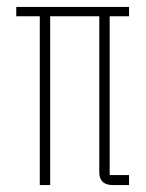

<svg xmlns="http://www.w3.org/2000/svg" viewBox="-20 -535 423 555"><path d="M95 0V-488H27V-515H353V-488H297V-29H353V0H308Q293 0 284 -4.5Q275 -9 271 -17.5Q267 -26 267 -37V-488H125V0Z"/></svg>

Font: Hubot Sans Condensed ExtraLight
Style: Regular
Weight: 200
Width: 3
Designer: Deni Anggara
Foundry: GitHub, Inc., Subsidiary of Microsoft Corporation
Version: Version 2.000